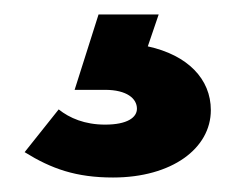

<svg xmlns="http://www.w3.org/2000/svg" viewBox="-20 -33 329 265"><path d="M136 212C217 212 271 172 271 119C271 76 239 43 184 31L199 -13H116L83 91H125C155 91 169 103 169 117C169 129 156 139 125 139C97 139 76 130 61 118L14 177C51 200 85 212 136 212Z"/></svg>

Font: MV Cash SemiBold
Style: Regular
Weight: 600
Designer: Rodrigo Fuenzalida
Foundry: fragTYPE
Version: Version 1.100;Glyphs 3.1.2 (3151)